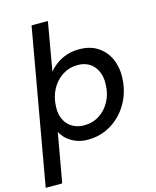

<svg xmlns="http://www.w3.org/2000/svg" viewBox="-150 -812 916 1124"><g transform="rotate(-15 308.0 -250.0)"><path d="M-15 220 151 -720H250L199 -427Q219 -451 246 -470.5Q273 -490 307 -501.5Q341 -513 383 -513Q449 -513 494.5 -483.5Q540 -454 563.5 -403.5Q587 -353 585 -289Q583 -225 560.5 -170.5Q538 -116 499 -75Q460 -34 409 -11Q358 12 298 12Q259 12 227 -0.5Q195 -13 172.5 -33.5Q150 -54 138 -78L85 220ZM298 -75Q350 -75 390.5 -101Q431 -127 455.5 -172.5Q480 -218 481 -276Q483 -320 467.5 -354Q452 -388 422.5 -407Q393 -426 352 -426Q300 -426 258.5 -399.5Q217 -373 192.5 -327Q168 -281 166 -222Q164 -178 180 -145Q196 -112 226.5 -93.5Q257 -75 298 -75Z"/></g></svg>

Font: DM Sans 17pt Medium
Style: Italic
Weight: 500
Italic angle: -10°
Version: Version 4.004;gftools[0.9.30]